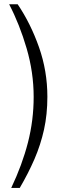

<svg xmlns="http://www.w3.org/2000/svg" viewBox="-20 -792 334 924"><path d="M24 -771.5Q74.5 -674.5 108.2 -559Q142 -443.5 142 -325.5Q142 -213.5 114.5 -106.2Q87 1 34 112.5H75Q116 42.5 145.8 -26.2Q175.5 -95 191.8 -168.2Q208 -241.5 208 -326.5Q208 -450 167.8 -564.5Q127.5 -679 65 -771.5Z"/></svg>

Font: Public Sans ExtraLight
Style: Regular
Weight: 250
Designer: The Public Sans Project Authors: Dan O. Williams and USWDS (Libre Franklin designed by Pablo Impallari and Rodrigo Fuenz
Version: Version 1.007